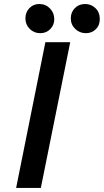

<svg xmlns="http://www.w3.org/2000/svg" viewBox="-20 -928 513 948"><path d="M59.6 0 204.1 -719.7H326.7L181.6 0ZM404.3 -764.2Q373 -764.2 351.3 -785.4Q329.6 -806.6 329.6 -837.4Q329.6 -867.7 349.6 -887.9Q369.6 -908.2 400.4 -908.2Q429.7 -908.2 450.9 -888.2Q472.2 -868.2 472.7 -835Q473.1 -803.2 453.1 -783.7Q433.1 -764.2 404.3 -764.2ZM178.7 -764.2Q147.9 -764.2 126.7 -785.4Q105.5 -806.6 105.5 -837.4Q105.5 -867.2 125 -887.7Q144.5 -908.2 173.8 -908.2Q205.6 -908.2 226.8 -886.2Q248 -864.3 248 -833Q248 -804.7 228.3 -784.4Q208.5 -764.2 178.7 -764.2Z"/></svg>

Font: Reddit Sans SemiBold
Style: Italic
Weight: 600
Italic angle: -11.25°
Designer: Stephen Hutchings
Version: Version 1.013